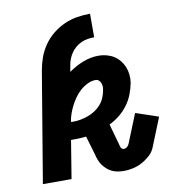

<svg xmlns="http://www.w3.org/2000/svg" viewBox="-83 -807 793 884"><g transform="rotate(-10 314.0 -365.0)"><path d="M426 5Q411 5 396.5 2.5Q382 0 369.5 -6Q357 -12 346.5 -21.5Q336 -31 328 -42Q320 -53 315 -66.5Q310 -80 307 -93L281 -181Q269 -180 256 -179Q243 -178 230 -178Q225 -178 220 -178Q215 -178 210 -178L181 0H47L133 -515Q138 -545 148.5 -574.5Q159 -604 177.5 -631Q196 -658 221.5 -678.5Q247 -699 276 -712Q305 -725 335.5 -730Q366 -735 397 -735V-625Q382 -625 366.5 -622.5Q351 -620 336.5 -613.5Q322 -607 309.5 -596.5Q297 -586 288 -572.5Q279 -559 273.5 -544.5Q268 -530 266 -515L261 -487Q293 -510 329 -524Q365 -538 402 -538Q421 -538 439.5 -533Q458 -528 473 -518.5Q488 -509 499.5 -495Q511 -481 518 -464Q525 -447 527 -427.5Q529 -408 526 -389Q521 -363 511 -337Q501 -311 484 -288Q467 -265 444.5 -247Q422 -229 397 -217L424 -121Q425 -117 426 -112.5Q427 -108 429 -104Q431 -100 434.5 -97.5Q438 -95 442 -95Q451 -95 458 -101Q465 -107 468 -115L522 -249L628 -213L574 -79Q566 -58 548 -42Q530 -26 510.5 -15.5Q491 -5 469 0Q447 5 426 5ZM236 -259Q254 -259 271 -262.5Q288 -266 305 -272Q322 -278 338 -288.5Q354 -299 366 -313Q378 -327 385 -343.5Q392 -360 395 -378Q397 -386 396.5 -395Q396 -404 393 -411.5Q390 -419 384 -424.5Q378 -430 369 -430Q350 -430 331.5 -421Q313 -412 297.5 -398.5Q282 -385 270 -368Q258 -351 249 -333.5Q240 -316 233.5 -297.5Q227 -279 224 -260Q227 -259 230 -259Q233 -259 236 -259Z"/></g></svg>

Font: Iosevka Slab XBdEx
Style: Italic
Weight: 800
Width: 7
Italic angle: -9°
Monospace: yes
Designer: Belleve Invis
Foundry: Belleve Invis
Version: Version 11.1.1; ttfautohint (v1.8.3)